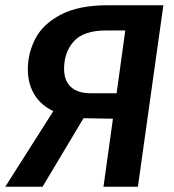

<svg xmlns="http://www.w3.org/2000/svg" viewBox="-38 -711 662 731"><path d="M584 -691 487 0H356L392 -259L280 -261L124 0H-18L165 -288Q118 -310 93 -351Q68 -392 68 -447Q68 -509 97 -564.5Q126 -620 194 -655.5Q262 -691 372 -691ZM439 -595H366Q280 -595 243 -553.5Q206 -512 206 -449Q206 -403 232.5 -379.5Q259 -356 306 -356H406Z"/></svg>

Font: FiraGO Medium
Style: Italic
Weight: 500
Italic angle: -8°
Designer: bBox Type GmbH
Foundry: bBox Type GmbH
Version: Version 1.001